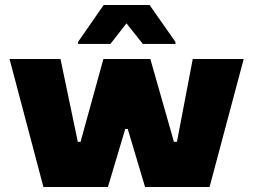

<svg xmlns="http://www.w3.org/2000/svg" viewBox="-20 -745 1009 765"><path d="M153 0 18 -510H221L290 -180H301L392 -510H579L673 -180H685L748 -510H951L815 0H558L489 -231H479L410 0ZM291 -570V-578L393 -725H576L679 -578V-570H549L484 -652L420 -570Z"/></svg>

Font: Saira Expanded ExtraBold
Style: Regular
Weight: 800
Width: 7
Designer: Hector Gatti with collaboration of the Omnibus-Type team
Foundry: Omnibus-Type
Version: Version 1.101